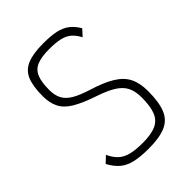

<svg xmlns="http://www.w3.org/2000/svg" viewBox="-233 -933 1066 1066"><g transform="rotate(-45 300.0 -400.0)"><path d="M300 14Q236 14 193 4Q150 -6 122 -29.5Q94 -53 71 -95L108 -130Q125 -93 148.5 -71.5Q172 -50 208 -41Q244 -32 300 -32Q366 -32 404 -49Q442 -66 458 -106Q474 -146 474 -215Q474 -263 458 -295.5Q442 -328 404 -352Q366 -376 300 -398Q220 -425 174 -452.5Q128 -480 109 -517.5Q90 -555 90 -608Q90 -687 109 -731.5Q128 -776 174 -795Q220 -814 300 -814Q359 -814 398 -805.5Q437 -797 464 -776.5Q491 -756 512 -720L478 -683Q461 -716 439 -734.5Q417 -753 384 -760.5Q351 -768 300 -768Q239 -768 204 -753.5Q169 -739 154.5 -704Q140 -669 140 -608Q140 -566 154.5 -537.5Q169 -509 204 -488Q239 -467 300 -448Q385 -422 434 -391.5Q483 -361 503.5 -319Q524 -277 524 -215Q524 -128 503.5 -78Q483 -28 434 -7Q385 14 300 14Z"/></g></svg>

Font: Victor Mono Thin
Style: Regular
Weight: 100
Monospace: yes
Designer: Rune Bjørnerås
Version: Version 1.561;gftools[0.9.30]